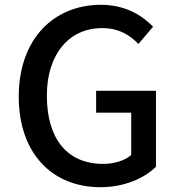

<svg xmlns="http://www.w3.org/2000/svg" viewBox="-20 -768 741 799"><path d="M397 11C498 11 580 -26 629 -74V-390H380V-299H526V-123C499 -99 454 -86 409 -86C257 -86 175 -194 175 -370C175 -543 268 -651 404 -651C476 -651 520 -622 556 -585L617 -657C572 -703 503 -748 400 -748C204 -748 58 -606 58 -366C58 -127 200 11 397 11Z"/></svg>

Font: Bithumb Trading Sans Medium
Style: Regular
Weight: 500
Designer: Ham Hyungwon
Foundry: Bithumb
Version: Version 1.200;FEAKit 1.0